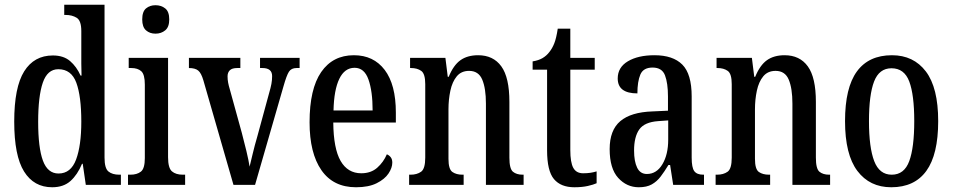

<svg xmlns="http://www.w3.org/2000/svg" viewBox="-20 -780 4019 810"><path d="M200 10Q123 10 81.5 -56.5Q40 -123 40 -267Q40 -412 82 -479Q124 -546 203 -546Q248 -546 275.5 -522.5Q303 -499 320 -461H324Q323 -484 323 -511.5Q323 -539 323 -567V-649Q323 -693 303.5 -705Q284 -717 257 -717H251V-760H421V-115Q421 -70 437.5 -56.5Q454 -43 483 -43H490V0H342L329 -89H326Q307 -43 277.5 -16.5Q248 10 200 10ZM227 -48Q279 -48 301 -107Q323 -166 323 -267Q323 -374 302 -431Q281 -488 226 -488Q180 -488 160.5 -431Q141 -374 141 -266Q141 -157 161 -102.5Q181 -48 227 -48Z M636 -638Q612 -638 596 -652Q580 -666 580 -698Q580 -731 596 -744.5Q612 -758 636 -758Q660 -758 677 -744.5Q694 -731 694 -698Q694 -666 677 -652Q660 -638 636 -638ZM520 0V-43H530Q558 -43 574.5 -56Q591 -69 591 -113V-423Q591 -466 576 -479.5Q561 -493 534 -493H523V-536H689V-117Q689 -71 705.5 -57Q722 -43 751 -43H761V0Z M838 -441Q829 -472 816 -482.5Q803 -493 777 -493V-536H994V-493H981Q959 -493 949.5 -483.5Q940 -474 940 -458Q940 -444 942.5 -431Q945 -418 949 -405L1000 -220Q1010 -183 1019.5 -143Q1029 -103 1033 -77Q1038 -97 1046 -131Q1054 -165 1066 -206L1115 -386Q1122 -410 1125 -426Q1128 -442 1128 -459Q1128 -493 1087 -493H1077V-536H1244V-493H1231Q1209 -493 1199 -477.5Q1189 -462 1176 -416L1056 0H965Z M1482 10Q1386 10 1336 -62Q1286 -134 1286 -264Q1286 -405 1335 -476Q1384 -547 1473 -547Q1556 -547 1603 -485Q1650 -423 1650 -305V-263H1386Q1387 -153 1417 -101Q1447 -49 1504 -49Q1545 -49 1571.5 -72.5Q1598 -96 1612 -129Q1622 -125 1628.5 -116.5Q1635 -108 1635 -94Q1635 -72 1619 -48Q1603 -24 1569 -7Q1535 10 1482 10ZM1552 -314Q1552 -395 1534.5 -444.5Q1517 -494 1476 -494Q1434 -494 1411.5 -447.5Q1389 -401 1387 -314Z M1706 0V-43H1712Q1739 -43 1756.5 -55.5Q1774 -68 1774 -115V-425Q1774 -469 1757 -481Q1740 -493 1714 -493H1710V-536H1859L1869 -456H1873Q1893 -505 1922.5 -526Q1952 -547 1997 -547Q2061 -547 2095 -500Q2129 -453 2129 -350V-115Q2129 -68 2144 -55.5Q2159 -43 2185 -43H2189V0H2030V-343Q2030 -407 2014.5 -444Q1999 -481 1959 -481Q1926 -481 1907 -458Q1888 -435 1880 -397.5Q1872 -360 1872 -319V-110Q1872 -66 1888.5 -54.5Q1905 -43 1931 -43H1936V0Z M2403 10Q2346 10 2317 -24.5Q2288 -59 2288 -146V-486H2227V-521Q2252 -525 2269 -535Q2286 -545 2298 -561Q2310 -576 2318.5 -597.5Q2327 -619 2333 -659H2386V-536H2489V-486H2386V-147Q2386 -95 2398.5 -72Q2411 -49 2440 -49Q2457 -49 2470.5 -51Q2484 -53 2497 -57V-7Q2484 -1 2460 4.5Q2436 10 2403 10Z M2675 10Q2624 10 2588 -29.5Q2552 -69 2552 -151Q2552 -231 2597 -269Q2642 -307 2733 -310L2798 -313V-373Q2798 -429 2785.5 -462Q2773 -495 2733 -495Q2694 -495 2681.5 -465.5Q2669 -436 2669 -386Q2586 -386 2586 -449Q2586 -496 2629 -521.5Q2672 -547 2741 -547Q2819 -547 2858.5 -507.5Q2898 -468 2898 -373V-115Q2898 -73 2909 -58Q2920 -43 2947 -43H2950V0H2820L2807 -84H2800Q2783 -56 2767 -35Q2751 -14 2729.5 -2Q2708 10 2675 10ZM2709 -46Q2750 -46 2774.5 -87Q2799 -128 2799 -191V-272L2757 -269Q2699 -265 2677 -234Q2655 -203 2655 -145Q2655 -99 2668 -72.5Q2681 -46 2709 -46Z M2999 0V-43H3005Q3032 -43 3049.5 -55.5Q3067 -68 3067 -115V-425Q3067 -469 3050 -481Q3033 -493 3007 -493H3003V-536H3152L3162 -456H3166Q3186 -505 3215.5 -526Q3245 -547 3290 -547Q3354 -547 3388 -500Q3422 -453 3422 -350V-115Q3422 -68 3437 -55.5Q3452 -43 3478 -43H3482V0H3323V-343Q3323 -407 3307.5 -444Q3292 -481 3252 -481Q3219 -481 3200 -458Q3181 -435 3173 -397.5Q3165 -360 3165 -319V-110Q3165 -66 3181.5 -54.5Q3198 -43 3224 -43H3229V0Z M3740 10Q3649 10 3597 -59Q3545 -128 3545 -269Q3545 -410 3595 -478.5Q3645 -547 3743 -547Q3834 -547 3886 -478.5Q3938 -410 3938 -269Q3938 -128 3888 -59Q3838 10 3740 10ZM3742 -43Q3795 -43 3816 -100.5Q3837 -158 3837 -269Q3837 -380 3816 -436Q3795 -492 3741 -492Q3689 -492 3667.5 -436Q3646 -380 3646 -269Q3646 -158 3668 -100.5Q3690 -43 3742 -43Z"/></svg>

Font: Noto Serif ExtraCondensed Medium
Style: Regular
Weight: 500
Width: 2
Designer: Monotype Design Team
Foundry: Monotype Imaging Inc.
Version: Version 2.015